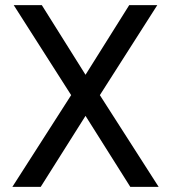

<svg xmlns="http://www.w3.org/2000/svg" viewBox="-20 -731 667 751"><path d="M143.6 -710.9 314.5 -438.5 485.4 -710.9H595.2L370.6 -358.9L600.6 0H489.7L314.5 -277.8L139.2 0H28.3L258.3 -358.9L33.7 -710.9Z"/></svg>

Font: Roboto21382017
Style: Regular
Weight: 400
Designer: Christian Robertson
Foundry: Google
Version: Version 2.138; 2017